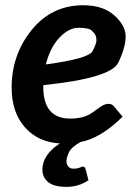

<svg xmlns="http://www.w3.org/2000/svg" viewBox="-20 -540 513 732"><path d="M154.8 -294.4Q318.4 -316.4 333 -345.2Q347.7 -374 347.7 -385.7Q347.7 -397.5 344.2 -405.3Q340.8 -413.1 329.6 -423.6Q318.4 -434.1 279.8 -434.1Q241.7 -434.1 206.3 -396.2Q170.9 -358.4 154.8 -294.4ZM141.6 106.9Q141.6 50.3 208 6.8Q124.5 2 74.5 -55.2Q24.4 -112.3 24.4 -205.6Q24.4 -331.5 100.8 -425.8Q177.2 -520 297.4 -520Q373 -520 416 -481.2Q459 -442.4 459 -400.9Q459 -359.4 430.7 -300.8Q402.3 -242.2 145 -215.3V-209Q145 -87.9 247.6 -87.9Q301.3 -87.9 332.5 -111.1Q363.8 -134.3 373.8 -139.2Q383.8 -144 395.5 -144Q407.2 -144 416 -132.8L447.3 -95.2Q366.2 -14.2 287.1 1.5Q251.5 21 242.4 41.5Q233.4 62 233.4 74.7Q233.4 87.4 240.7 95.2Q248 103 258.8 103Q269.5 103 274.9 101.8Q280.3 100.6 284.2 99.1Q288.1 97.7 290.3 96.4Q292.5 95.2 294.9 95.2Q303.7 95.2 305.7 103L317.4 147Q280.8 172.4 233.4 172.4Q185.5 172.4 163.6 154.1Q141.6 135.7 141.6 106.9Z"/></svg>

Font: Lato-BoldItalic
Style: Bold Italic
Weight: 700
Italic angle: -7°
Designer: Lukasz Dziedzic
Foundry: tyPoland Lukasz Dziedzic
Version: Version 1.104; Western+Polish opensource